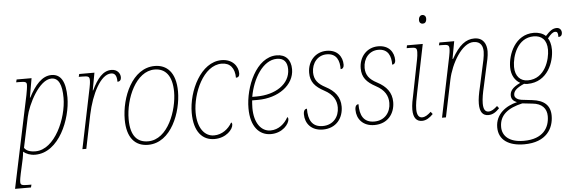

<svg xmlns="http://www.w3.org/2000/svg" viewBox="-73 -935 4095 1369"><g transform="rotate(-5 1974.5 -251.0)"><path d="M123 -420 -16 240H98L103 220H81C34 220 25 216 25 195C25 179 30 154 34 135L57 31C61 11 63 -5 64 -19C85 -2 113 10 149 10C320 10 413 -224 413 -377C413 -489 381 -546 313 -546C245 -546 194 -485 149 -399H146L170 -536H63L58 -516H79C126 -516 133 -511 133 -492C133 -476 128 -445 123 -420ZM153 -14C113 -14 86 -25 73 -46L119 -263C137 -349 222 -521 311 -521C362 -521 385 -470 385 -377C385 -232 292 -14 153 -14Z M576 -431 487 0H515L564 -240C595 -387 663 -520 737 -520C763 -520 778 -504 778 -457C796 -457 805 -469 805 -487C805 -515 784 -545 742 -545C681 -545 640 -493 600 -411H597L620 -536H511L506 -516H528C575 -516 583 -512 583 -485C583 -468 579 -446 576 -431Z M957 10C1124 10 1202 -206 1202 -350C1202 -489 1137 -546 1052 -546C890 -546 806 -342 806 -184C806 -55 863 10 957 10ZM959 -15C885 -15 834 -60 834 -184C834 -332 915 -521 1049 -521C1125 -521 1174 -467 1174 -350C1174 -221 1102 -15 959 -15Z M1432 10C1516 10 1567 -48 1567 -83C1567 -90 1564 -96 1560 -97C1535 -53 1489 -16 1431 -16C1365 -16 1314 -77 1314 -190C1314 -326 1397 -521 1529 -521C1589 -521 1622 -481 1622 -412C1638 -412 1648 -421 1648 -441C1648 -492 1609 -546 1530 -546C1382 -546 1286 -347 1286 -190C1286 -53 1347 10 1432 10Z M1836 10C1919 10 1969 -51 1969 -87C1969 -93 1966 -99 1962 -100C1937 -54 1893 -16 1835 -16C1769 -16 1720 -79 1720 -187C1720 -203 1722 -230 1723 -241H1764C1911 -241 2026 -325 2026 -438C2026 -506 1989 -546 1925 -546C1777 -546 1692 -338 1692 -187C1692 -55 1753 10 1836 10ZM1757 -266H1726C1748 -394 1824 -521 1924 -521C1974 -521 1998 -492 1998 -440C1998 -334 1892 -266 1757 -266Z M2208 10C2304 10 2355 -60 2355 -142C2355 -210 2318 -256 2253 -290C2197 -319 2174 -351 2173 -401C2173 -470 2217 -522 2281 -522C2353 -522 2372 -467 2371 -408C2386 -408 2395 -419 2395 -438C2395 -495 2360 -547 2282 -547C2201 -547 2145 -483 2145 -401C2145 -336 2177 -300 2242 -265C2304 -232 2327 -189 2327 -138C2327 -71 2284 -15 2209 -15C2133 -15 2106 -68 2107 -148C2093 -148 2082 -138 2082 -109C2082 -45 2125 10 2208 10Z M2577 10C2673 10 2724 -60 2724 -142C2724 -210 2687 -256 2622 -290C2566 -319 2543 -351 2542 -401C2542 -470 2586 -522 2650 -522C2722 -522 2741 -467 2740 -408C2755 -408 2764 -419 2764 -438C2764 -495 2729 -547 2651 -547C2570 -547 2514 -483 2514 -401C2514 -336 2546 -300 2611 -265C2673 -232 2696 -189 2696 -138C2696 -71 2653 -15 2578 -15C2502 -15 2475 -68 2476 -148C2462 -148 2451 -138 2451 -109C2451 -45 2494 10 2577 10Z M2983 -680C2997 -680 3010 -689 3010 -714C3010 -732 2999 -742 2985 -742C2969 -742 2958 -728 2958 -707C2958 -689 2969 -680 2983 -680ZM2917 10C2947 10 2973 -7 2997 -32L2984 -49C2961 -28 2942 -15 2920 -15C2896 -15 2883 -36 2883 -76C2883 -110 2891 -152 2900 -194L2970 -536H2857L2853 -516H2873C2919 -516 2926 -512 2926 -482C2926 -468 2923 -446 2920 -431L2873 -194C2863 -149 2855 -109 2855 -76C2855 -16 2879 10 2917 10Z M3392 10C3425 10 3448 -7 3472 -32L3459 -49C3436 -28 3417 -15 3396 -15C3370 -15 3359 -36 3359 -76C3359 -110 3367 -152 3377 -194L3408 -336C3415 -366 3426 -409 3426 -444C3426 -496 3403 -543 3339 -543C3279 -543 3229 -506 3176 -411H3172L3195 -536H3089L3084 -516H3102C3149 -516 3157 -512 3157 -485C3157 -468 3153 -446 3150 -431L3061 0H3089L3144 -265C3168 -379 3248 -518 3331 -518C3386 -518 3398 -479 3398 -444C3398 -412 3385 -356 3380 -336L3349 -194C3338 -148 3331 -109 3331 -76C3331 -16 3353 10 3392 10Z M3629 240C3789 240 3841 143 3841 54C3841 -20 3798 -59 3713 -69L3636 -78C3612 -81 3588 -95 3588 -116C3588 -144 3608 -165 3665 -190C3672 -188 3682 -187 3689 -187C3837 -187 3884 -332 3884 -415C3884 -454 3874 -482 3863 -498C3886 -527 3902 -540 3918 -540C3932 -540 3938 -533 3938 -501C3952 -501 3965 -508 3965 -531C3965 -551 3951 -566 3931 -566C3902 -566 3882 -551 3850 -516C3830 -536 3797 -546 3765 -546C3631 -546 3576 -408 3576 -316C3576 -258 3603 -218 3638 -199C3577 -170 3563 -143 3563 -115C3563 -88 3580 -73 3603 -64C3524 -45 3447 7 3447 103C3447 194 3519 240 3629 240ZM3694 -212C3642 -212 3604 -248 3604 -316C3604 -393 3646 -521 3762 -521C3818 -521 3856 -489 3856 -417C3856 -351 3819 -212 3694 -212ZM3628 215C3521 215 3475 165 3475 103C3475 18 3535 -28 3640 -52L3712 -44C3780 -38 3813 0 3813 54C3813 136 3767 215 3628 215Z"/></g></svg>

Font: Noto Serif SemiCondensed Thin
Style: Italic
Weight: 100
Width: 4
Italic angle: -12°
Designer: Monotype Design Team
Foundry: Monotype Imaging Inc.
Version: Version 2.013